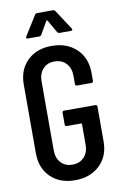

<svg xmlns="http://www.w3.org/2000/svg" viewBox="-98 -945 634 1008"><g transform="rotate(-10 219.0 -441.5)"><path d="M103 -768Q90 -768 97 -780L162 -884Q167 -891 174 -891H259Q266 -891 271 -884L339 -780Q341 -776 341 -774Q341 -768 333 -768H272Q265 -768 260 -775L221 -843Q220 -844 218 -844Q216 -844 215 -843L176 -775Q171 -768 164 -768ZM40 -167V-533Q40 -612 89 -660Q138 -708 219 -708Q300 -708 350.5 -660Q401 -612 401 -532V-490Q401 -480 391 -480H315Q305 -480 305 -490V-534Q305 -575 281.5 -600Q258 -625 219 -625Q181 -625 158 -600Q135 -575 135 -534V-166Q135 -125 158 -100Q181 -75 219 -75Q258 -75 281.5 -100Q305 -125 305 -166V-276Q305 -280 301 -280H225Q215 -280 215 -290V-352Q215 -362 225 -362H391Q401 -362 401 -352V-167Q401 -88 350.5 -40Q300 8 219 8Q138 8 89 -40Q40 -88 40 -167Z"/></g></svg>

Font: Barlow Condensed Medium
Style: Regular
Weight: 500
Width: 3
Designer: Jeremy Tribby
Foundry: Tribby Type
Version: Version 1.422;hotconv 1.0.109;makeotfexe 2.5.65596